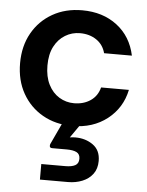

<svg xmlns="http://www.w3.org/2000/svg" viewBox="-54 -552 657 860"><g transform="rotate(5 274.0 -122.0)"><path d="M281 12Q206 12 148 -21Q90 -54 57 -112.5Q24 -171 24 -248Q24 -325 57 -383.5Q90 -442 148 -475Q206 -508 281 -508Q374 -508 438 -459Q502 -410 520 -325H395Q385 -363 354 -384Q323 -405 280 -405Q244 -405 213.5 -386.5Q183 -368 165 -333.5Q147 -299 147 -248Q147 -198 165 -162.5Q183 -127 213.5 -108.5Q244 -90 280 -90Q323 -90 354 -111Q385 -132 395 -171H520Q503 -89 438.5 -38.5Q374 12 281 12ZM158 264V194H266Q295 194 310.5 185.5Q326 177 326 156Q326 135 310.5 127Q295 119 266 119H200Q189 119 189 109Q189 107 190 102L240 -5H323L275 64Q281 63 287.5 62.5Q294 62 300 62Q346 62 379.5 86Q413 110 413 158Q413 193 395.5 216.5Q378 240 348.5 252Q319 264 284 264Z"/></g></svg>

Font: Host Grotesk Light SemiBold
Style: Regular
Weight: 600
Version: Version 1.003